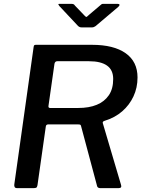

<svg xmlns="http://www.w3.org/2000/svg" viewBox="-20 -974 744 994"><path d="M606 -19Q613 0 594 0H498Q491 0 486.5 -4Q482 -8 481 -17L400 -320Q399 -326 396 -328Q393 -330 383 -330H230Q218 -330 217 -318L174 -15Q172 -5 168 -2.5Q164 0 153 0H69Q59 0 56 -5.5Q53 -11 54 -19L154 -730Q155 -738 157.5 -740Q160 -742 166 -742H456Q569 -742 630.5 -698.5Q692 -655 692 -573Q692 -520 671 -475Q650 -430 612.5 -397.5Q575 -365 523 -349Q516 -347 513.5 -344Q511 -341 512 -337L606 -19ZM385 -415Q441 -415 481 -431.5Q521 -448 543.5 -481Q566 -514 566 -565Q566 -612 534 -634.5Q502 -657 441 -657H276Q265 -657 262 -644L231 -426Q230 -420 232.5 -417.5Q235 -415 239 -415H385ZM502 -949Q507 -954 511.5 -954Q516 -954 522 -954H589Q597 -954 598.5 -950Q600 -946 593 -939L475 -839Q471 -836 466 -834Q461 -832 453 -832H404Q394 -832 388.5 -836Q383 -840 379 -845L287 -943Q283 -949 282 -951.5Q281 -954 287 -954H350Q357 -954 361 -952Q365 -950 368 -945L417 -894Q426 -884 429.5 -887Q433 -890 443 -899Z"/></svg>

Font: Libre Franklin Thin Medium
Style: Italic
Weight: 500
Italic angle: -8°
Version: Version 3.000